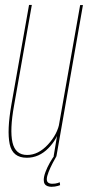

<svg xmlns="http://www.w3.org/2000/svg" viewBox="-20 -616 347 757"><path d="M191.5 0H202.5L307 -596H296L205.5 -84ZM105.5 -596.5H94.5L25 -204Q7 -101.5 18.2 -47.8Q29.5 6 85.5 6Q134 6 171 -32Q208 -70 216 -114.5L215 -134.5Q207 -87 169 -46Q131 -5 87 -5Q40.5 -5 29.2 -54.5Q18 -104 35.5 -200.5ZM183 120.5Q189.5 120.5 196.2 119.5Q203 118.5 208.8 116.8Q214.5 115 217 114L215.5 102.5Q213 104 208 105.5Q203 107 197.5 107.8Q192 108.5 186 108.5Q176 108.5 170.2 104.2Q164.5 100 164.5 90.5Q164.5 80 171.5 62.2Q178.5 44.5 187.8 26.8Q197 9 202.5 0H192.5Q186 9 176.2 26Q166.5 43 159.5 61.5Q152.5 80 152.5 93.5Q152.5 103.5 156.5 109.5Q160.5 115.5 167.8 118Q175 120.5 183 120.5Z"/></svg>

Font: Anybody Thin Condensed
Style: Italic
Weight: 100
Width: 3
Italic angle: -10°
Version: Version 1.113;gftools[0.9.25]